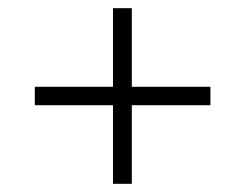

<svg xmlns="http://www.w3.org/2000/svg" viewBox="-20 -592 599 469"><path d="M256 -143V-335H65V-380H256V-572H302V-380H494V-335H302V-143Z"/></svg>

Font: Noto Serif Thai Light
Style: Regular
Weight: 300
Version: Version 2.001